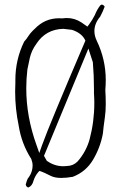

<svg xmlns="http://www.w3.org/2000/svg" viewBox="-20 -792 540 842"><path d="M392.1 -401.9Q392.1 -392.6 392.1 -383.3Q393.6 -361.3 393.6 -339.8Q393.6 -258.8 373 -181.2Q365.7 -154.8 352.3 -129.9Q338.9 -105 320.3 -84L319.8 -83.5Q300.8 -64.5 273.4 -64Q265.6 -63 258.3 -63Q219.7 -63 188 -85L185.5 -86.4L172.9 -108.4L367.7 -579.1L387.2 -519Q392.1 -460.4 392.1 -401.9ZM95.2 -404.3Q95.2 -445.8 100.1 -487.3Q108.4 -528.3 110.8 -538.1Q118.2 -570.8 139.6 -600.1Q181.2 -663.6 257.3 -665.5H258.3L295.9 -661.1Q336.4 -647.5 351.6 -619.6L354.5 -613.8Q195.8 -243.2 164.6 -155.8L152.3 -121.1L140.1 -155.8Q95.2 -280.3 95.2 -404.3ZM273.9 -712.9Q264.6 -712.9 253.4 -711.4Q245.1 -711.9 238.8 -711.9Q177.2 -711.9 133.3 -666.5L124 -657.7Q112.3 -646 105.5 -635.3Q95.2 -619.1 85.9 -609.4Q47.4 -530.8 47.4 -441.4Q47.4 -435.1 47.4 -428.7Q46.4 -409.2 46.4 -390.6Q46.4 -315.4 62 -240.7Q74.2 -162.1 117.2 -94.7Q123 -79.1 123 -66.7Q123 -54.2 120.1 -44.4Q115.2 -25.4 101.1 -7.8Q95.7 4.9 92.8 17.6Q94.2 23.4 96.9 26.1Q99.6 28.8 104 30.3Q121.1 23.9 127 0.5Q133.8 -20.5 147 -36.1L152.8 -42.5L160.6 -40Q168.9 -37.6 204.1 -20Q221.2 -11.7 249 -11.7Q271 -11.7 299.3 -16.6Q356.4 -38.6 387.7 -90.8Q419.9 -145 431.2 -206.1Q433.1 -229.5 439.9 -277.3Q443.8 -304.2 443.8 -335.2Q443.8 -366.2 441.9 -397.5Q443.8 -419.9 443.8 -440.9Q443.8 -531.2 404.3 -613.3Q394 -634.8 394 -655.8Q394 -689 419.4 -719.2Q430.7 -740.2 439 -762.7L436 -767.1Q432.6 -770.5 426.8 -772Q422.9 -771 419.9 -768.6Q404.8 -749 396 -726.1Q385.3 -705.1 371.1 -685.5L363.3 -675.3L337.4 -693.4Q307.6 -712.9 273.9 -712.9ZM272.9 -64H273.4Q272.9 -64 272.9 -64ZM392.1 -383.3V-383.8Q392.1 -383.3 392.1 -383.3ZM139.6 -600.1H139.2Q139.6 -600.1 139.6 -600.1Z"/></svg>

Font: NaikaiFont
Style: ExtraLight
Weight: 200
Version: Version 1.89